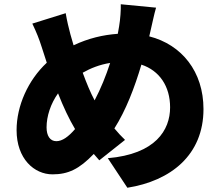

<svg xmlns="http://www.w3.org/2000/svg" viewBox="-20 -823 1040 903"><path d="M245 -159C215 -159 199 -185 199 -224C199 -276 218 -335 253 -384C278 -320 305 -263 333 -216C302 -180 273 -159 245 -159ZM498 -527C479 -468 454 -406 425 -351C406 -386 387 -432 369 -481C406 -502 448 -519 498 -527ZM687 -674C694 -702 705 -758 714 -787L548 -803C549 -779 546 -732 540 -698C538 -687 536 -676 534 -664C464 -659 396 -643 326 -610C321 -628 316 -645 311 -662C303 -692 295 -725 289 -761L132 -712C152 -670 164 -640 176 -602C184 -577 192 -552 200 -528C112 -446 58 -325 58 -211C58 -76 141 -3 227 -3C300 -3 352 -27 421 -99L447 -69L568 -165C551 -181 534 -200 518 -219C572 -304 613 -411 645 -519C730 -491 780 -417 780 -318C780 -211 711 -98 487 -79L579 60C782 28 937 -93 937 -310C937 -486 835 -613 682 -652Z"/></svg>

Font: Noto Sans CJK KR Black
Style: Regular
Weight: 900
Designer: Ryoko NISHIZUKA (kana & ideographs); Paul D. Hunt (Latin, Greek & Cyrillic); Wenlong ZHANG (bopomofo); Sandoll Communica
Foundry: Adobe Systems Incorporated
Version: Version 1.004;PS 1.004;hotconv 1.0.82;makeotf.lib2.5.63406